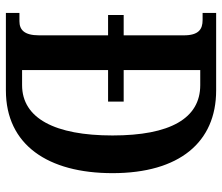

<svg xmlns="http://www.w3.org/2000/svg" viewBox="-71 -683 754 652"><g transform="rotate(90 306.0 -357.0)"><path d="M24 0H287C472 0 568 -143 568 -362C568 -589 463 -714 287 -714H24V-668H48C79 -668 100 -655 100 -604V-400H31V-347H100V-113C100 -62 81 -46 52 -46H24ZM269 -55H218V-347H325V-400H218V-660H269C382 -660 440 -558 440 -362C440 -167 382 -55 269 -55Z"/></g></svg>

Font: Noto Serif Armenian ExtraCondensed SemiBold
Style: Regular
Weight: 600
Width: 2
Designer: Monotype Design Team
Foundry: Monotype Imaging Inc.
Version: Version 2.008